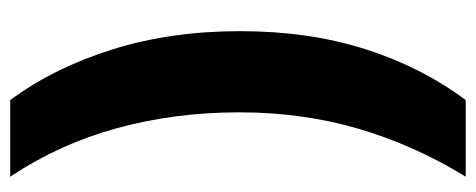

<svg xmlns="http://www.w3.org/2000/svg" viewBox="-298 -476 932 376"><g transform="rotate(-90 168.0 -288.0)"><path d="M295 -284Q295 -150 260 -39.5Q225 71 160 158H10Q72 57 104 -52.5Q136 -162 136 -285Q136 -412 105 -525Q74 -638 10 -734H160Q223 -649 259 -534.5Q295 -420 295 -284Z"/></g></svg>

Font: Noto Sans Lao Condensed Black
Style: Regular
Weight: 900
Width: 3
Designer: Monotype Design Team
Foundry: Monotype Imaging Inc.
Version: Version 2.003; ttfautohint (v1.8.4.7-5d5b)